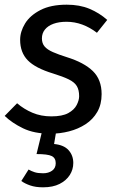

<svg xmlns="http://www.w3.org/2000/svg" viewBox="-22 -559 503 820"><path d="M263 -539Q318 -539 360 -521.5Q402 -504 436 -474L392 -419Q362 -442 329.5 -454Q297 -466 262 -466Q230 -466 206.5 -457.5Q183 -449 170 -433Q157 -417 157 -395Q157 -374 168.5 -360.5Q180 -347 204 -336.5Q228 -326 263 -315Q337 -292 374.5 -255.5Q412 -219 412 -157Q412 -113 393.5 -81Q375 -49 343.5 -28.5Q312 -8 273 2Q234 12 193 12Q124 12 76.5 -11Q29 -34 -2 -64L51 -118Q80 -93 116.5 -77.5Q153 -62 197 -62Q244 -62 269.5 -76Q295 -90 305.5 -110.5Q316 -131 316 -148Q316 -175 306 -191.5Q296 -208 271.5 -220Q247 -232 205 -245Q129 -268 96.5 -301.5Q64 -335 64 -389Q64 -424 85 -458.5Q106 -493 150.5 -516Q195 -539 263 -539ZM162 -16H221L209 56Q251 60 271 82.5Q291 105 291 137Q291 165 276 188.5Q261 212 232.5 226.5Q204 241 162 241Q130 241 107 233Q84 225 69 214L100 165Q112 172 126 176.5Q140 181 162 181Q185 181 200.5 170Q216 159 216 138Q216 116 199 107.5Q182 99 134 99Z"/></svg>

Font: Fira Sans Variable
Style: Italic
Weight: 397
Italic angle: -8°
Designer: Carrois Corporate & Edenspiekermann AG
Foundry: Carrois Corporate GbR & Edenspiekermann AG
Version: Version 4.202